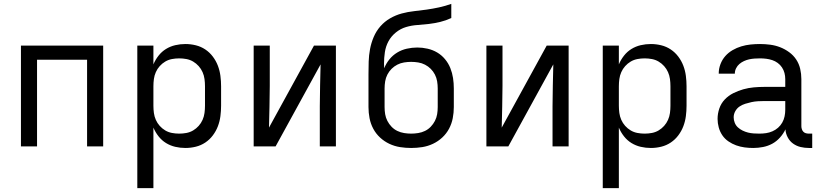

<svg xmlns="http://www.w3.org/2000/svg" viewBox="-20 -755 4240 990"><path d="M88 0V-520H512V0H429V-447H171V0Z M688 215V-520H771V-423Q781 -447 797.5 -468Q814 -489 836 -502.5Q858 -516 883.5 -522Q909 -528 936 -528Q963 -528 989.5 -521.5Q1016 -515 1038.5 -500Q1061 -485 1077.5 -463Q1094 -441 1103.5 -416Q1113 -391 1116.5 -364Q1120 -337 1120 -310V-210Q1120 -183 1116.5 -156Q1113 -129 1103.5 -104Q1094 -79 1077.5 -57Q1061 -35 1038.5 -20Q1016 -5 989.5 1.5Q963 8 936 8Q909 8 883.5 2Q858 -4 836 -17.5Q814 -31 797.5 -52Q781 -73 771 -97V215ZM904 -66Q923 -66 941.5 -69.5Q960 -73 976 -82.5Q992 -92 1004.5 -106Q1017 -120 1024.5 -137Q1032 -154 1034.5 -172.5Q1037 -191 1037 -210V-310Q1037 -329 1034.5 -347.5Q1032 -366 1024.5 -383Q1017 -400 1004.5 -414Q992 -428 976 -437.5Q960 -447 941.5 -450.5Q923 -454 904 -454Q885 -454 866.5 -450.5Q848 -447 832 -437.5Q816 -428 803.5 -414Q791 -400 783.5 -383Q776 -366 773.5 -347.5Q771 -329 771 -310V-210Q771 -191 773.5 -172.5Q776 -154 783.5 -137Q791 -120 803.5 -106Q816 -92 832 -82.5Q848 -73 866.5 -69.5Q885 -66 904 -66Z M1288 0V-520H1371V-312Q1371 -258 1369.5 -204.5Q1368 -151 1367 -97L1599 -520H1712V0H1629V-208Q1629 -262 1630.5 -315.5Q1632 -369 1633 -423L1401 0Z M2100 8Q2071 8 2042.5 3.5Q2014 -1 1987.5 -13.5Q1961 -26 1939.5 -46Q1918 -66 1904.5 -91.5Q1891 -117 1885.5 -145.5Q1880 -174 1880 -203V-372Q1880 -405 1881 -437.5Q1882 -470 1888 -502Q1894 -534 1907 -564.5Q1920 -595 1941.5 -619.5Q1963 -644 1991.5 -660.5Q2020 -677 2051.5 -685.5Q2083 -694 2115.5 -697.5Q2148 -701 2180 -705.5Q2212 -710 2244 -717Q2276 -724 2307 -735V-662Q2279 -649 2250 -642Q2221 -635 2191.5 -631.5Q2162 -628 2132 -626Q2102 -624 2073.5 -615.5Q2045 -607 2021 -587.5Q1997 -568 1983 -542Q1969 -516 1964.5 -486Q1960 -456 1960 -426Q1960 -420 1960.5 -414.5Q1961 -409 1961 -403Q1971 -428 1988 -449Q2005 -470 2028 -484Q2051 -498 2078 -504Q2105 -510 2132 -510Q2158 -510 2184.5 -504Q2211 -498 2234 -484.5Q2257 -471 2274.5 -450Q2292 -429 2302 -404Q2312 -379 2316 -352.5Q2320 -326 2320 -299V-203Q2320 -174 2314.5 -145.5Q2309 -117 2295.5 -91.5Q2282 -66 2260.5 -46Q2239 -26 2212.5 -13.5Q2186 -1 2157.5 3.5Q2129 8 2100 8ZM2100 -66Q2118 -66 2136.5 -69Q2155 -72 2171.5 -80Q2188 -88 2201 -101.5Q2214 -115 2222.5 -131.5Q2231 -148 2234 -166Q2237 -184 2237 -203V-299Q2237 -317 2234 -335.5Q2231 -354 2222.5 -370.5Q2214 -387 2201 -400Q2188 -413 2171.5 -421.5Q2155 -430 2136.5 -433Q2118 -436 2100 -436Q2082 -436 2063.5 -433Q2045 -430 2028.5 -421.5Q2012 -413 1999 -400Q1986 -387 1977.5 -370.5Q1969 -354 1966 -335.5Q1963 -317 1963 -299V-203Q1963 -184 1966 -166Q1969 -148 1977.5 -131.5Q1986 -115 1999 -101.5Q2012 -88 2028.5 -80Q2045 -72 2063.5 -69Q2082 -66 2100 -66Z M2488 0V-520H2571V-312Q2571 -258 2569.5 -204.5Q2568 -151 2567 -97L2799 -520H2912V0H2829V-208Q2829 -262 2830.5 -315.5Q2832 -369 2833 -423L2601 0Z M3088 215V-520H3171V-423Q3181 -447 3197.5 -468Q3214 -489 3236 -502.5Q3258 -516 3283.5 -522Q3309 -528 3336 -528Q3363 -528 3389.5 -521.5Q3416 -515 3438.5 -500Q3461 -485 3477.5 -463Q3494 -441 3503.5 -416Q3513 -391 3516.5 -364Q3520 -337 3520 -310V-210Q3520 -183 3516.5 -156Q3513 -129 3503.5 -104Q3494 -79 3477.5 -57Q3461 -35 3438.5 -20Q3416 -5 3389.5 1.5Q3363 8 3336 8Q3309 8 3283.5 2Q3258 -4 3236 -17.5Q3214 -31 3197.5 -52Q3181 -73 3171 -97V215ZM3304 -66Q3323 -66 3341.5 -69.5Q3360 -73 3376 -82.5Q3392 -92 3404.5 -106Q3417 -120 3424.5 -137Q3432 -154 3434.5 -172.5Q3437 -191 3437 -210V-310Q3437 -329 3434.5 -347.5Q3432 -366 3424.5 -383Q3417 -400 3404.5 -414Q3392 -428 3376 -437.5Q3360 -447 3341.5 -450.5Q3323 -454 3304 -454Q3285 -454 3266.5 -450.5Q3248 -447 3232 -437.5Q3216 -428 3203.5 -414Q3191 -400 3183.5 -383Q3176 -366 3173.5 -347.5Q3171 -329 3171 -310V-210Q3171 -191 3173.5 -172.5Q3176 -154 3183.5 -137Q3191 -120 3203.5 -106Q3216 -92 3232 -82.5Q3248 -73 3266.5 -69.5Q3285 -66 3304 -66Z M3864 8Q3841 8 3819 5Q3797 2 3776 -5.5Q3755 -13 3736 -26Q3717 -39 3704.5 -57.5Q3692 -76 3686 -98Q3680 -120 3680 -142Q3680 -169 3689 -195.5Q3698 -222 3717 -242Q3736 -262 3761 -274.5Q3786 -287 3812.5 -294.5Q3839 -302 3866.5 -304.5Q3894 -307 3921 -307H4029V-347Q4029 -363 4025 -378.5Q4021 -394 4012 -407.5Q4003 -421 3990 -430.5Q3977 -440 3962 -445Q3947 -450 3931 -452Q3915 -454 3899 -454Q3885 -454 3870.5 -453Q3856 -452 3842.5 -449Q3829 -446 3816 -440Q3803 -434 3792.5 -425Q3782 -416 3775.5 -403Q3769 -390 3769 -376V-375H3686V-377Q3686 -401 3695 -424.5Q3704 -448 3720 -466Q3736 -484 3757.5 -496.5Q3779 -509 3802.5 -516Q3826 -523 3850 -525.5Q3874 -528 3899 -528Q3925 -528 3951.5 -524.5Q3978 -521 4002.5 -511.5Q4027 -502 4049 -486Q4071 -470 4085.5 -448Q4100 -426 4106 -400Q4112 -374 4112 -347V-104Q4112 -97 4114.5 -89Q4117 -81 4122.5 -75.5Q4128 -70 4135.5 -68Q4143 -66 4151 -66H4168V8H4151Q4129 8 4108 3Q4087 -2 4069.5 -14.5Q4052 -27 4041.5 -47Q4031 -67 4030 -88Q4019 -65 4001.5 -45.5Q3984 -26 3962 -14Q3940 -2 3914.5 3Q3889 8 3864 8ZM3895 -66Q3913 -66 3930 -68.5Q3947 -71 3963 -78Q3979 -85 3992 -96.5Q4005 -108 4013.5 -123Q4022 -138 4025.5 -155Q4029 -172 4029 -189V-234H3921Q3905 -234 3888 -233Q3871 -232 3855 -228.5Q3839 -225 3823 -220Q3807 -215 3793.5 -206Q3780 -197 3771.5 -182Q3763 -167 3763 -150Q3763 -136 3768.5 -122Q3774 -108 3785 -98Q3796 -88 3809.5 -81.5Q3823 -75 3837 -71.5Q3851 -68 3866 -67Q3881 -66 3895 -66Z"/></svg>

Font: R Plex Mono
Style: Regular
Weight: 400
Monospace: yes
Designer: Belleve Invis
Foundry: Belleve Invis
Version: Version 31.8.0